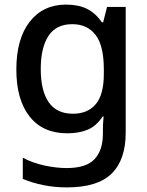

<svg xmlns="http://www.w3.org/2000/svg" viewBox="-20 -569 640 834"><path d="M271 245Q218 245 170 235.5Q122 226 79 208V116Q122 139 173.5 150Q225 161 269 161Q355 161 391 122Q427 83 427 12V-5Q427 -18 427.5 -29.5Q428 -41 430 -63H426Q398 -21 360.5 -5.5Q323 10 272 10Q166 10 108.5 -63Q51 -136 51 -267Q51 -400 109 -474.5Q167 -549 267 -549Q320 -549 357 -531Q394 -513 423 -472H428L445 -539H526V7Q526 125 465 185Q404 245 271 245ZM297 -75Q361 -75 396 -116.5Q431 -158 431 -248V-268Q431 -371 395 -417.5Q359 -464 294 -464Q224 -464 190.5 -413Q157 -362 157 -269Q157 -175 191.5 -125Q226 -75 297 -75Z"/></svg>

Font: Noto Sans Mono Medium
Style: Regular
Weight: 500
Designer: Monotype Design Team
Foundry: Monotype Imaging Inc.
Version: Version 2.014